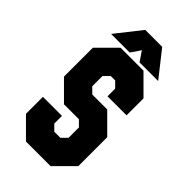

<svg xmlns="http://www.w3.org/2000/svg" viewBox="-260 -934 1009 1009"><g transform="rotate(45 244.5 -429.0)"><path d="M153 0 50 -103V-229H191.5V-172L222 -141.5H267L297.5 -172V-249L267 -279.5H156L53 -382.5V-597L156 -700H326.5L429.5 -597V-471H288V-528L257.5 -558.5H225L194 -528V-451.5L225 -421H336L439 -318V-103L336 0ZM181.5 -858H307.5L419.5 -716H281L244.5 -770L208 -716H69.5Z"/></g></svg>

Font: Tourney Condensed Black
Style: Regular
Weight: 900
Width: 3
Designer: Tyler Finck
Foundry: Etcetera Type Co
Version: Version 1.010; ttfautohint (v1.8.3)